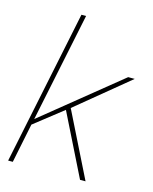

<svg xmlns="http://www.w3.org/2000/svg" viewBox="-111 -804 697 877"><g transform="rotate(15 237.5 -365.0)"><path d="M475 -510H444L79 -214L186 -730H164L13 0H35L73 -186L208 -292L353 0H379L227 -306Z"/></g></svg>

Font: Nacelle Thin
Style: Italic
Weight: 100
Italic angle: -12°
Designer: Sora Sagano
Foundry: Sora Sagano
Version: Version 1.000;FEAKit 1.0